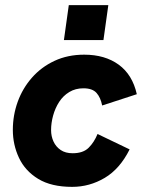

<svg xmlns="http://www.w3.org/2000/svg" viewBox="-20 -717 566 748"><path d="M261 11Q180 11 129 -20Q78 -51 54 -102Q30 -153 30 -211Q30 -268 49 -320.5Q68 -373 104.5 -414.5Q141 -456 192.5 -480Q244 -504 308 -504Q389 -504 442.5 -465Q496 -426 513 -350L378 -306Q372 -337 356 -355Q340 -373 305 -373Q274 -373 250 -358.5Q226 -344 210.5 -320Q195 -296 187 -267Q179 -238 179 -210Q179 -186 188.5 -165.5Q198 -145 216.5 -132.5Q235 -120 263 -120Q304 -120 325.5 -141.5Q347 -163 360 -195L485 -135Q447 -59 388 -24Q329 11 261 11ZM229 -561 248 -697H402L383 -561Z"/></svg>

Font: Hanken Grotesk Black
Style: Italic
Weight: 900
Italic angle: -8°
Designer: Alfredo Marco Pradil
Foundry: Hanken Design Co.
Version: Version 3.013